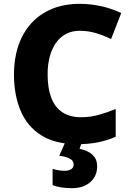

<svg xmlns="http://www.w3.org/2000/svg" viewBox="-20 -744 685 1004"><path d="M396 -583Q357 -583 326 -567Q295 -551 273.5 -521Q252 -491 240.5 -449.5Q229 -408 229 -355Q229 -283 248 -233Q267 -183 306 -157Q345 -131 404 -131Q452 -131 496.5 -143.5Q541 -156 585 -174V-29Q540 -9 491 0.5Q442 10 385 10Q270 10 196.5 -36Q123 -82 88 -164.5Q53 -247 53 -356Q53 -436 75.5 -503.5Q98 -571 142 -620.5Q186 -670 250.5 -697Q315 -724 398 -724Q450 -724 505 -712.5Q560 -701 614 -676L561 -540Q521 -559 481 -571Q441 -583 396 -583ZM488 126Q488 177 452 208.5Q416 240 356 240Q324 240 298 235.5Q272 231 255 224V139Q271 144 286.5 146.5Q302 149 319 149Q340 149 352.5 140.5Q365 132 365 116Q365 97 347 86.5Q329 76 290 70L321 0H408L396 34Q417 38 438 48Q459 58 473.5 76.5Q488 95 488 126Z"/></svg>

Font: Noto Sans Hebrew Thin ExtraBold
Style: Regular
Weight: 800
Version: Version 3.001